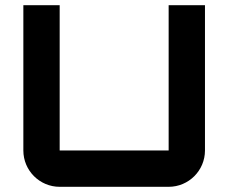

<svg xmlns="http://www.w3.org/2000/svg" viewBox="-20 -720 880 740"><path d="M630 0C707.3 0 770 -62.7 770 -140V-700H630V-140H210V-700H70V-140C70 -62.7 132.7 0 210 0Z"/></svg>

Font: Abstante
Style: Regular
Weight: 500
Designer: Valerio Brotto (Silverblur_type)
Version: Version 1.000;Glyphs 3.1.2 (3151)